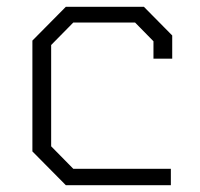

<svg xmlns="http://www.w3.org/2000/svg" viewBox="-20 -543 587 563"><path d="M173 0 75 -99V-424L173 -523H402L485 -439V-371H430V-422L376 -477H195L130 -411V-114L195 -48H481V0Z"/></svg>

Font: Tomorrow Light
Style: Regular
Weight: 300
Designer: Tony de Marco, Monica Rizzolli
Foundry: Just in Type
Version: Version 2.002